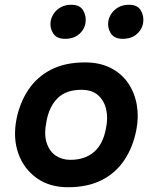

<svg xmlns="http://www.w3.org/2000/svg" viewBox="-20 -778 640 806"><path d="M265 8Q188 8 134 -30.5Q80 -69 57 -133.5Q34 -198 49 -277Q63 -347 99 -401Q135 -455 194 -485.5Q253 -516 337 -516Q400 -516 446 -492Q492 -468 519 -427.5Q546 -387 554.5 -336Q563 -285 552 -231Q538 -160 502 -106Q466 -52 407 -22Q348 8 265 8ZM275 -107Q336 -107 374.5 -140Q413 -173 425 -240Q434 -283 425.5 -319.5Q417 -356 391.5 -378.5Q366 -401 322 -401Q257 -401 221.5 -365.5Q186 -330 175 -268Q164 -214 176 -178Q188 -142 214.5 -124.5Q241 -107 275 -107ZM253 -615Q217 -615 202.5 -639Q188 -663 193 -691Q197 -709 208 -724Q219 -739 237 -748.5Q255 -758 280 -758Q315 -758 329 -734.5Q343 -711 339 -683Q337 -666 326 -650Q315 -634 297 -624.5Q279 -615 253 -615ZM495 -615Q459 -615 444.5 -639Q430 -663 435 -691Q439 -709 450 -724Q461 -739 479 -748.5Q497 -758 522 -758Q557 -758 571 -734.5Q585 -711 581 -683Q579 -666 568 -650Q557 -634 539 -624.5Q521 -615 495 -615Z"/></svg>

Font: REM Medium Medium
Style: Italic
Weight: 500
Italic angle: -11°
Version: Version 1.005;gftools[0.9.28]